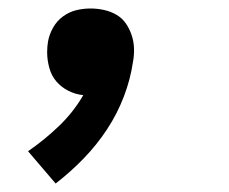

<svg xmlns="http://www.w3.org/2000/svg" viewBox="-20 -217 540 452"><path d="M111 215 46 139Q84 113 118.5 80Q153 47 176 7Q157 5 140.5 -3.5Q124 -12 112.5 -25.5Q101 -39 96 -57.5Q91 -76 91 -94Q91 -101 91.5 -107Q92 -113 93 -119Q96 -136 105 -152Q114 -168 128.5 -178.5Q143 -189 159.5 -193Q176 -197 193 -197Q209 -197 225 -193.5Q241 -190 254.5 -182Q268 -174 276.5 -161.5Q285 -149 290 -134Q295 -119 295.5 -103Q296 -87 293 -71Q287 -30 271.5 10.5Q256 51 232 87.5Q208 124 177 156Q146 188 111 215Z"/></svg>

Font: Iosevka Term Curly XBd Obl
Style: Regular
Weight: 800
Italic angle: -9°
Designer: Belleve Invis
Foundry: Belleve Invis
Version: Version 32.3.0